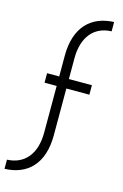

<svg xmlns="http://www.w3.org/2000/svg" viewBox="-176 -826 675 1055"><g transform="rotate(15 162.0 -298.5)"><path d="M308 -345V-399H177V-517C177 -638 237 -710 336 -713V-766C207 -761 122 -680 122 -517V-399H53V-345H122V-79C122 42 62 113 -37 117V169C92 165 177 84 177 -79V-345Z"/></g></svg>

Font: Josefin Sans
Style: Regular
Weight: 400
Designer: Santiago Orozco
Foundry: Typemade
Version: 1.000